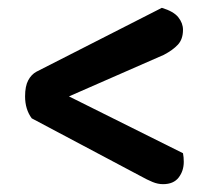

<svg xmlns="http://www.w3.org/2000/svg" viewBox="-20 -537 520 490"><path d="M156 -291 447 -146Q448 -141 448.5 -135.5Q449 -130 449 -124Q449 -101 436 -84Q423 -67 396 -67Q383 -67 369.5 -72.5Q356 -78 338 -88L61 -235Q44 -258 44 -291Q44 -317 52 -332Q60 -347 73 -354L393 -517Q423 -508 435 -493Q447 -478 447 -461Q447 -437 434 -423Q421 -409 398 -397Z"/></svg>

Font: BalooTamma2SemiBold
Style: Regular
Weight: 600
Designer: Divya Kowshik, Shuchita Grover and Ek Type
Foundry: Ek Type
Version: Version 1.700